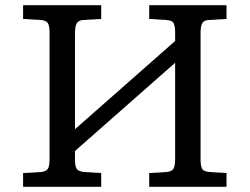

<svg xmlns="http://www.w3.org/2000/svg" viewBox="-20 -720 962 740"><path d="M69 0V-53L138 -57Q158 -59 164.5 -69.5Q171 -80 171 -108V-596Q171 -621 164 -631.5Q157 -642 135 -643L69 -647V-700H370V-647L301 -643Q284 -642 276.5 -631.5Q269 -621 269 -592V-222L655 -562V-596Q655 -616 650 -629Q645 -642 619 -643L555 -647V-700H853V-647L785 -643Q767 -642 760 -631.5Q753 -621 753 -592V-104Q753 -84 758 -71.5Q763 -59 788 -57L853 -53V0H555V-53L622 -57Q642 -59 648.5 -69.5Q655 -80 655 -108V-478L269 -138V-104Q269 -79 276 -69Q283 -59 304 -57L370 -53V0Z"/></svg>

Font: Literata 7pt
Style: Regular
Weight: 400
Designer: Latin by Veronika Burian and Jose Scaglione. Greek by Irene Vlachou. Cyrillic by Vera Evstafieva.
Foundry: TypeTogether
Version: Version 3.002